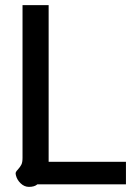

<svg xmlns="http://www.w3.org/2000/svg" viewBox="-20 -720 547 750"><path d="M42 -36Q40 -43 42 -47.5Q44 -52 50 -58Q59 -68 63.5 -77Q68 -86 68 -103V-700H170V-88H472V0H126Q115 10 93 10Q75 10 60.5 -4Q46 -18 42 -36Z"/></svg>

Font: Niramit Medium
Style: Regular
Weight: 500
Designer: Katatrad Aksorn Co.,Ltd.
Foundry: Cadson Demak Co.,Ltd.
Version: Version 1.000; ttfautohint (v1.6)